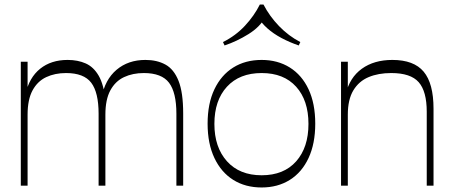

<svg xmlns="http://www.w3.org/2000/svg" viewBox="-20 -821 2003 849"><path d="M72 0V-548H102V-392L93 -405Q109 -478 157.5 -517Q206 -556 279 -556Q324 -556 359 -540.5Q394 -525 416.5 -486Q439 -447 446 -378L429 -389Q444 -469 495.5 -512.5Q547 -556 623 -556Q674 -556 711.5 -535.5Q749 -515 769.5 -463.5Q790 -412 790 -319V0H760V-318Q760 -412 727.5 -455Q695 -498 616 -498Q567 -498 528.5 -480Q490 -462 468 -421.5Q446 -381 446 -314V0H416V-318Q416 -412 383.5 -455Q351 -498 272 -498Q223 -498 184.5 -480Q146 -462 124 -421.5Q102 -381 102 -314V0Z M1137 8Q1065 8 1011.5 -25.5Q958 -59 928 -122.5Q898 -186 898 -274Q898 -363 928 -426Q958 -489 1011.5 -522.5Q1065 -556 1137 -556Q1208 -556 1261.5 -522.5Q1315 -489 1344.5 -426Q1374 -363 1374 -274Q1374 -186 1344.5 -122.5Q1315 -59 1261.5 -25.5Q1208 8 1137 8ZM1137 -46Q1235 -46 1289.5 -107.5Q1344 -169 1344 -273Q1344 -377 1289.5 -437.5Q1235 -498 1137 -498Q1039 -498 983.5 -437.5Q928 -377 928 -273Q928 -170 983.5 -108Q1039 -46 1137 -46ZM973 -620 966 -635Q1022 -663 1063 -707Q1104 -751 1129 -801H1145Q1172 -749 1214 -705.5Q1256 -662 1308 -635L1301 -620Q1260 -634 1224.5 -653Q1189 -672 1162.5 -695.5Q1136 -719 1122 -744H1152Q1130 -702 1078.5 -670Q1027 -638 973 -620Z M1867 0V-327Q1867 -417 1831.5 -457.5Q1796 -498 1710 -498Q1653 -498 1610 -480Q1567 -462 1542.5 -421.5Q1518 -381 1518 -314V0H1488V-548H1518V-382L1509 -405Q1526 -478 1580 -517Q1634 -556 1715 -556Q1810 -556 1853.5 -504Q1897 -452 1897 -340V0Z"/></svg>

Font: Savate ExtraLight
Style: Regular
Weight: 200
Designer: Max Esnée
Foundry: Plomb Type
Version: Version 2.000